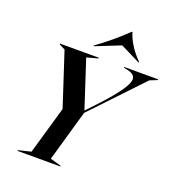

<svg xmlns="http://www.w3.org/2000/svg" viewBox="-162 -1058 1078 1185"><g transform="rotate(20 376.5 -466.0)"><path d="M107.9 -707V-711.9H362.8V-707L289.1 -687L391.1 -375L451.2 -439Q593.3 -590.8 604 -647.9Q610.8 -682.1 573.7 -696.3Q562 -700.7 544.9 -704.1L529.8 -707V-711.9H752.9V-707L703.1 -687L394 -360.8L297.9 -24.9L369.1 -4.9V0H87.9V-4.9L170.9 -24.9L261.2 -337.9L147 -687ZM306.2 -771Q414.1 -848.6 499 -932.1H503.9Q514.6 -893.6 542.2 -850.3Q569.8 -807.1 606.9 -771L603 -768.1L473.1 -833L310.1 -768.1Z"/></g></svg>

Font: Nyght Serif Medium Italic
Style: Regular
Weight: 500
Italic angle: -16°
Designer: Maksym Kobuzan
Version: Version 0.410;Glyphs 3.1.2 (3151)